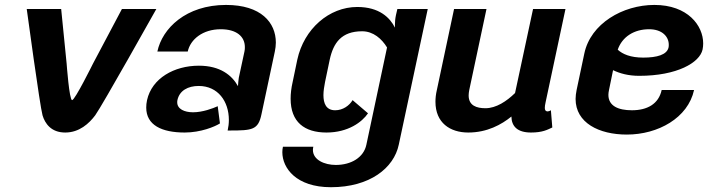

<svg xmlns="http://www.w3.org/2000/svg" viewBox="-20 -537 2923 790"><path d="M248.3 8.3C306.7 8.3 346.7 -29.2 371.7 -62.5C399.2 -100 623.3 -500 623.3 -500H481.7L362.5 -275C362.5 -275 288.3 -125 276.7 -125C265 -125 254.2 -275 254.2 -275L231.7 -500H90C90 -500 144.2 -100 155 -62.5C165 -29.2 190 8.3 248.3 8.3Z M959.2 -182.5C934.2 -227.5 885.8 -266.7 798.3 -266.7C696.7 -266.7 605 -215 585 -125C582.5 -114.2 581.7 -103.3 581.7 -94.2C581.7 -22.5 645 8.3 740 8.3C805.8 8.3 864.2 -15.8 885 -29.2L875.8 -100C855.8 -90.8 813.3 -75 774.2 -75C739.2 -75 709.2 -88.3 709.2 -115.8C709.2 -118.3 709.2 -121.7 710 -125C718.3 -164.2 753.3 -183.3 797.5 -183.3C876.7 -183.3 921.7 -120 921.7 -43.3C921.7 -29.2 920 -15 916.7 0H925C1018.3 0 1042.5 -2.5 1055.8 -66.7L1110.8 -325C1113.3 -337.5 1115 -349.2 1115 -361.7C1115 -444.2 1054.2 -516.7 910 -516.7C745 -516.7 647.5 -420 627.5 -325H752.5C763.3 -375 814.2 -416.7 888.3 -416.7C953.3 -416.7 987.5 -386.7 987.5 -343.3C987.5 -337.5 987.5 -331.7 985.8 -325L962.5 -216.7C960.8 -206.7 960 -194.2 959.2 -182.5Z M1620.8 58.3 1740 -500H1615L1609.2 -475C1605.8 -459.2 1605 -445.8 1605 -435V-423.3C1585 -463.3 1541.7 -508.3 1450 -508.3C1334.2 -508.3 1230.8 -418.3 1203.3 -291.7L1184.2 -200C1178.3 -174.2 1175.8 -151.7 1175.8 -130.8C1175.8 -35 1232.5 8.3 1323.3 8.3C1412.5 8.3 1470 -35 1494.2 -70.8L1430.8 -125C1417.5 -102.5 1390.8 -83.3 1359.2 -83.3C1321.7 -83.3 1310.8 -111.7 1310.8 -145.8C1310.8 -163.3 1314.2 -182.5 1317.5 -200L1336.7 -291.7C1351.7 -360.8 1385 -408.3 1470 -408.3C1515.8 -408.3 1550.8 -377.5 1572.5 -341.7L1487.5 58.3C1476.7 110.8 1425 141.7 1361.7 141.7C1315 141.7 1267.5 120.8 1267.5 80C1267.5 75.8 1268.3 70.8 1269.2 66.7H1144.2C1142.5 74.2 1141.7 80.8 1141.7 89.2C1141.7 154.2 1198.3 233.3 1341.7 233.3C1501.7 233.3 1600.8 154.2 1620.8 58.3Z M2173.3 -500 2099.2 -154.2C2065 -120.8 2021.7 -91.7 1977.5 -91.7C1940.8 -91.7 1908.3 -102.5 1908.3 -144.2C1908.3 -150.8 1909.2 -158.3 1910.8 -166.7L1981.7 -500H1848.3L1777.5 -166.7C1773.3 -149.2 1771.7 -132.5 1771.7 -118.3C1771.7 -31.7 1831.7 8.3 1906.7 8.3C1984.2 8.3 2043.3 -24.2 2084.2 -57.5C2085 -16.7 2109.2 8.3 2165 8.3C2212.5 8.3 2232.5 -3.3 2252.5 -12.5L2246.7 -83.3C2246.7 -83.3 2236.7 -76.7 2229.2 -79.2C2224.2 -80.8 2221.7 -85 2221.7 -93.3C2221.7 -98.3 2222.5 -105.8 2225 -116.7L2306.7 -500Z M2521.7 -332.5C2540 -385.8 2589.2 -416.7 2650.8 -416.7C2705 -416.7 2731.7 -385.8 2731.7 -353.3C2731.7 -349.2 2731.7 -345.8 2730.8 -341.7C2724.2 -311.7 2683.3 -300 2626.7 -300C2574.2 -300 2541.7 -314.2 2521.7 -332.5ZM2672.5 -516.7C2542.5 -516.7 2410 -440 2384.2 -316.7L2352.5 -166.7C2350 -153.3 2348.3 -141.7 2348.3 -130C2348.3 -31.7 2444.2 16.7 2559.2 16.7C2687.5 16.7 2810.8 -51.7 2835.8 -166.7H2702.5C2690 -109.2 2643.3 -83.3 2580 -83.3C2524.2 -83.3 2483.3 -100.8 2483.3 -146.7C2483.3 -152.5 2484.2 -159.2 2485.8 -166.7L2502.5 -248.3C2530 -235 2565 -225 2610 -225C2765.8 -225 2859.2 -279.2 2870.8 -333.3C2872.5 -341.7 2873.3 -350 2873.3 -358.3C2873.3 -431.7 2810 -516.7 2672.5 -516.7Z"/></svg>

Font: BoonHome
Style: Bold Oblique
Weight: 700
Italic angle: -12°
Designer: Sungsit Sawaiwan
Foundry: Sungsit Sawaiwan
Version: Version 0.2